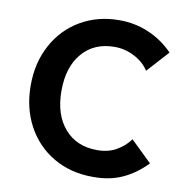

<svg xmlns="http://www.w3.org/2000/svg" viewBox="-85 -829 899 935"><g transform="rotate(10 364.5 -361.0)"><path d="M60 -361Q60 -473 107.5 -561Q155 -649 239.5 -698.5Q324 -748 432 -748Q509 -748 577.5 -718.5Q646 -689 698 -635L601 -528Q575 -568 528.5 -592Q482 -616 431 -616Q330 -616 271 -547.5Q212 -479 212 -361Q212 -243 271.5 -174.5Q331 -106 433 -106Q488 -106 528.5 -129.5Q569 -153 594 -188L698 -87Q644 -31 580 -2Q516 27 434 26Q325 26 240 -23.5Q155 -73 107.5 -161Q60 -249 60 -361Z"/></g></svg>

Font: SUITE Heavy
Style: Regular
Weight: 900
Designer: Sun
Foundry: Sun
Version: Version 2.040